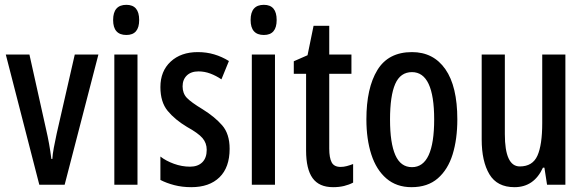

<svg xmlns="http://www.w3.org/2000/svg" viewBox="-20 -766 2426 796"><path d="M143 0 4 -540H102L171 -230Q178 -200 183.5 -169.5Q189 -139 193 -107H197Q198 -126 203 -153Q208 -180 215 -212L290 -540H388L248 0Z M504 -746Q557 -746 557 -683Q557 -621 504 -621Q449 -621 449 -683Q449 -746 504 -746ZM550 -540V0H454V-540Z M932 -149Q932 -72 890 -31Q848 10 773 10Q735 10 702.5 1.5Q670 -7 645 -20V-117Q668 -99 701 -87Q734 -75 768 -75Q800 -75 818.5 -93Q837 -111 837 -145Q837 -173 819.5 -193.5Q802 -214 755 -240Q705 -270 675 -306.5Q645 -343 645 -405Q645 -471 687.5 -510.5Q730 -550 800 -550Q836 -550 868 -540.5Q900 -531 929 -513L898 -437Q876 -452 852 -461Q828 -470 803 -470Q772 -470 754.5 -453Q737 -436 737 -408Q737 -379 754.5 -360.5Q772 -342 820 -313Q870 -282 901 -246.5Q932 -211 932 -149Z M1074 -746Q1127 -746 1127 -683Q1127 -621 1074 -621Q1019 -621 1019 -683Q1019 -746 1074 -746ZM1120 -540V0H1024V-540Z M1392 -74Q1405 -74 1418 -77.5Q1431 -81 1444 -86V-9Q1427 0 1406.5 5Q1386 10 1361 10Q1303 10 1276 -27.5Q1249 -65 1249 -142V-460H1198V-512L1255 -537L1280 -659H1345V-540H1437V-460H1345V-150Q1345 -112 1355 -93Q1365 -74 1392 -74Z M1876 -271Q1876 -189 1856.5 -126Q1837 -63 1795 -26.5Q1753 10 1686 10Q1624 10 1582 -26Q1540 -62 1519.5 -125.5Q1499 -189 1499 -271Q1499 -401 1544.5 -475.5Q1590 -550 1688 -550Q1777 -550 1826.5 -479Q1876 -408 1876 -271ZM1597 -270Q1597 -173 1619 -123Q1641 -73 1688 -73Q1780 -73 1780 -271Q1780 -467 1688 -467Q1640 -467 1618.5 -418Q1597 -369 1597 -270Z M2324 -540V0H2248L2237 -71H2231Q2194 10 2113 10Q2041 10 2009 -43.5Q1977 -97 1977 -188V-540H2073V-210Q2073 -76 2135 -76Q2188 -76 2208 -120.5Q2228 -165 2228 -256V-540Z"/></svg>

Font: Noto Sans Thai Looped ExtraCondensed Medium
Style: Regular
Weight: 500
Width: 2
Designer: Sasikarn Vongin, Ben Mitchell
Foundry: The Fontpad Ltd
Version: Version 1.001; ttfautohint (v1.8.4.7-5d5b)